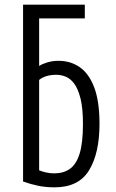

<svg xmlns="http://www.w3.org/2000/svg" viewBox="-20 -794 497 824"><path d="M214 10Q177 10 145 3.5Q113 -3 79 -15V-774H344V-715H148V-511Q162 -520 184 -526.5Q206 -533 231 -533Q283 -533 322.5 -505.5Q362 -478 384.5 -418.5Q407 -359 407 -262Q407 -137 362.5 -63.5Q318 10 214 10ZM213 -50Q252 -50 279.5 -69Q307 -88 321.5 -134Q336 -180 336 -262Q336 -330 325.5 -371.5Q315 -413 298.5 -435Q282 -457 262 -465Q242 -473 222 -473Q175 -473 148 -451V-63Q160 -58 177 -54Q194 -50 213 -50Z"/></svg>

Font: Ubuntu Sans Condensed
Style: Regular
Weight: 400
Width: 3
Designer: Dalton Maag Ltd
Foundry: Dalton Maag Ltd
Version: Version 1.006; ttfautohint (v1.8.4.7-5d5b)